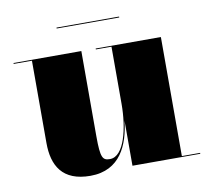

<svg xmlns="http://www.w3.org/2000/svg" viewBox="-68 -640 791 725"><g transform="rotate(-10 327.5 -277.0)"><path d="M193 -563.5V-560H433V-563.5ZM270 -460H10V-456.5H80V-141C80 -54 115 10 222.5 10C337.5 10 375 -83 385 -173V0H645V-3.5H575V-460H325V-456.5H385V-237C385 -145.5 361 -39.5 306 -39.5C278 -39.5 270 -49.5 270 -133.5Z"/></g></svg>

Font: Bodoni* 48pt Fatface
Style: Regular
Weight: 900
Version: Version 2.3